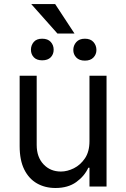

<svg xmlns="http://www.w3.org/2000/svg" viewBox="-20 -918 621 945"><path d="M420.4 -223.1V-545.4H504.4V0H420.4V-92.3H414.6Q395.5 -50.8 355 -21.7Q314.5 7.3 252.9 7.3Q201.7 7.3 161.9 -15.4Q122.1 -38.1 99.4 -83.7Q76.7 -129.4 76.7 -198.7V-545.4H160.6V-204.6Q160.6 -145 194.1 -109.4Q227.5 -73.7 279.8 -73.7Q311 -73.7 343.5 -89.8Q376 -106 398.2 -138.9Q420.4 -171.9 420.4 -223.1ZM132.3 -673.3Q132.3 -694.8 146 -711.2Q159.7 -727.5 187.5 -727.5Q215.3 -727.5 229.7 -711.7Q244.1 -695.8 244.1 -673.3Q244.1 -650.9 229.7 -636Q215.3 -621.1 187.5 -621.1Q160.6 -621.1 146.5 -636Q132.3 -650.9 132.3 -673.3ZM340.8 -671.9Q340.8 -694.3 355.5 -710.9Q370.1 -727.5 397.9 -727.5Q425.8 -727.5 440.2 -710.9Q454.6 -694.3 454.6 -671.9Q454.6 -650.4 439.9 -635Q425.3 -619.6 397.9 -619.6Q370.1 -619.6 355.5 -635Q340.8 -650.4 340.8 -671.9ZM251.5 -897.9 346.7 -752.9H262.7L133.8 -897.9Z"/></svg>

Font: Sahel VF Regular
Style: Regular
Weight: 400
Foundry: Saber Rastikerdar (saber.rastikerdar@gmail.com)
Version: Version 3.4.0